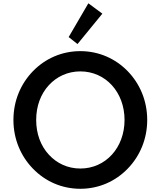

<svg xmlns="http://www.w3.org/2000/svg" viewBox="-20 -1158 1000 1194"><path d="M616.5 -1073 529.5 -1137.5 407 -927.5 462 -884ZM479.5 16C595 16 698 -30.5 774 -109C850 -187 895.5 -293.5 895.5 -412C895.5 -531.5 850 -637 774 -715.5C698 -793.5 595 -840 479.5 -840C364 -840 261 -793.5 185 -715.5C109 -637 63.5 -531.5 63.5 -412C63.5 -293.5 109 -187 185 -109C261 -30.5 364 16 479.5 16ZM479.5 -110C401.5 -110 333 -142 283.5 -196.5C233.5 -250.5 205 -325.5 205 -412C205 -498.5 233.5 -573.5 283.5 -628C333 -682 401.5 -714 479.5 -714C637 -714 754.5 -584.5 754.5 -412C754.5 -239.5 637 -110 479.5 -110Z"/></svg>

Font: Spartan SemiBold
Style: Regular
Weight: 600
Designer: Matt Bailey, Mirko Velimirovic
Foundry: Matt Bailey
Version: Version 1.003